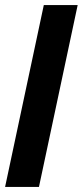

<svg xmlns="http://www.w3.org/2000/svg" viewBox="-20 -734 325 754"><path d="M0 0H133L285 -714H152Z"/></svg>

Font: Noto Sans ExtraCondensed
Style: Bold Italic
Weight: 700
Width: 2
Italic angle: -12°
Designer: Monotype Design Team
Foundry: Monotype Imaging Inc.
Version: Version 2.013